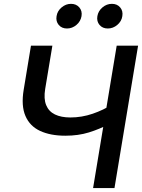

<svg xmlns="http://www.w3.org/2000/svg" viewBox="-20 -961 726 981"><path d="M314 -267.6Q237.8 -267.6 185.1 -292Q132.3 -316.4 109.9 -368.7Q87.4 -420.9 101.1 -502.9L138.2 -727.5H247.6L210.9 -506.8Q202.6 -456.5 215.8 -424.1Q229 -391.6 260.7 -376.2Q292.5 -360.8 339.4 -360.8Q397.9 -360.8 453.6 -379.9Q509.3 -398.9 557.1 -429.7L540.5 -328.6Q488.8 -301.3 434.3 -284.4Q379.9 -267.6 314 -267.6ZM455.6 0 576.2 -727.5H685.5L564.9 0ZM530.8 -815.4Q503.9 -815.4 488.5 -833.7Q473.1 -852.1 477.5 -878.4Q481.9 -904.8 503.4 -923.1Q524.9 -941.4 551.8 -941.4Q578.6 -941.4 594 -923.1Q609.4 -904.8 605 -878.4Q601.1 -852.1 579.3 -833.7Q557.6 -815.4 530.8 -815.4ZM322.3 -815.4Q295.4 -815.4 280 -833.7Q264.6 -852.1 269 -878.4Q272.9 -904.8 294.7 -923.1Q316.4 -941.4 342.8 -941.4Q369.6 -941.4 385.3 -923.1Q400.9 -904.8 396.5 -878.4Q392.1 -852.1 370.6 -833.7Q349.1 -815.4 322.3 -815.4Z"/></svg>

Font: Inter 28pt Medium
Style: Italic
Weight: 500
Italic angle: -9.3988°
Designer: Rasmus Andersson
Foundry: rsms
Version: Version 4.001;git-66647c0bb